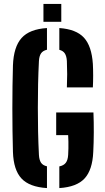

<svg xmlns="http://www.w3.org/2000/svg" viewBox="-20 -951 536 979"><path d="M219.5 8Q130 2.5 89.5 -41Q49 -84.5 46 -176Q44.5 -224.5 43.8 -281.5Q43 -338.5 43 -398Q43 -457.5 43.8 -514Q44.5 -570.5 46 -617.5Q49.5 -712 90 -757.2Q130.5 -802.5 219.5 -808V-697.5Q198.5 -692.5 189.2 -678.8Q180 -665 178.5 -640Q175.5 -581.5 174.2 -521.5Q173 -461.5 173 -400.5Q173 -339.5 174.2 -279.5Q175.5 -219.5 178.5 -161Q180 -135.5 189.2 -121.5Q198.5 -107.5 219.5 -103ZM282.5 8V-102.5Q305 -107 315.5 -121Q326 -135 327.5 -161Q328.5 -176 328.8 -193.8Q329 -211.5 328.8 -229.2Q328.5 -247 327.5 -262H266.5V-377.5H456.5Q458.5 -328 458.2 -275Q458 -222 455.5 -176Q451.5 -84.5 411.2 -41Q371 2.5 282.5 8ZM321 -505.5Q322.5 -541 322.5 -572.8Q322.5 -604.5 321 -640Q319.5 -664.5 310.8 -678.2Q302 -692 282.5 -697V-808Q368.5 -802 408 -759Q447.5 -716 453.5 -625Q455 -598 455 -565.5Q455 -533 453.5 -505.5ZM201.5 -840V-931H292.5V-840Z"/></svg>

Font: Big Shoulders Stencil Text Thin ExtraBold
Style: Regular
Weight: 800
Version: Version 2.001